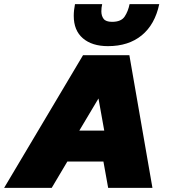

<svg xmlns="http://www.w3.org/2000/svg" viewBox="-57 -912 837 932"><path d="M467 -688Q390 -688 345.5 -726Q301 -764 301 -835Q301 -862 307 -892H439Q435 -875 435 -857Q435 -835 446 -820.5Q457 -806 487 -806Q531 -806 548 -831.5Q565 -857 572 -892H716Q695 -793 631 -740.5Q567 -688 467 -688ZM-37 0 346 -644H571L683 0H468L445 -128H270L194 0ZM328 -278H449L421 -434Z"/></svg>

Font: Kanit ExtraBold
Style: Italic
Weight: 800
Italic angle: -12°
Designer: Katatrad Team
Foundry: CadsonDemak
Version: Version 2.000; ttfautohint (v1.8.3)